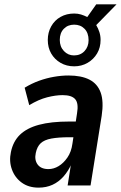

<svg xmlns="http://www.w3.org/2000/svg" viewBox="-20 -850 554 880"><path d="M157 10Q111 10 79.5 -13Q48 -36 34.5 -73.5Q21 -111 30 -153Q40 -202 71.5 -232.5Q103 -263 158.5 -278Q214 -293 298 -293H343L333 -221H299Q248 -221 215.5 -215Q183 -209 166.5 -193.5Q150 -178 144 -149Q137 -117 152.5 -96Q168 -75 202 -75Q226 -75 248.5 -88.5Q271 -102 289 -128Q307 -154 312 -192L333 -330Q341 -376 325 -395Q309 -414 267 -414Q235 -414 196 -404Q157 -394 114 -368L93 -448Q126 -468 159.5 -480Q193 -492 227.5 -498Q262 -504 294 -504Q353 -504 390 -485Q427 -466 441.5 -425.5Q456 -385 446 -319L395 0H290L306 -102H309Q294 -67 271.5 -41.5Q249 -16 220.5 -3Q192 10 157 10ZM320 -546Q285 -546 257.5 -562Q230 -578 214.5 -605Q199 -632 199 -667Q199 -701 214.5 -729Q230 -757 257.5 -772.5Q285 -788 320 -788Q337 -788 351.5 -783.5Q366 -779 380 -772L421 -830H514L421 -735Q430 -720 435.5 -703Q441 -686 441 -667Q441 -632 425 -605Q409 -578 381.5 -562Q354 -546 320 -546ZM319 -596Q349 -596 367.5 -616Q386 -636 386 -666Q386 -699 367.5 -718Q349 -737 320 -737Q291 -737 272.5 -718Q254 -699 254 -667Q254 -636 273 -616Q292 -596 319 -596Z"/></svg>

Font: Nunito Sans 10pt Condensed
Style: Bold Italic
Weight: 700
Width: 3
Italic angle: -9°
Designer: Vernon Adams
Foundry: Vernon Adams
Version: Version 3.101;gftools[0.9.27]